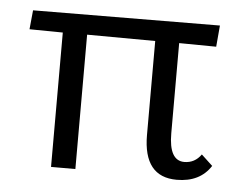

<svg xmlns="http://www.w3.org/2000/svg" viewBox="-39 -460 650 511"><g transform="rotate(5 286.0 -204.5)"><path d="M511 -68 541 -40Q512 5 450 5Q361 5 361 -107V-358L179 -359V0H114V-359L25 -360L30 -411L529 -414L524 -357L425 -358V-117Q425 -44 466 -44Q494 -44 511 -68Z"/></g></svg>

Font: EauTestSC
Style: Regular
Weight: 400
Designer: Christian Thalmann (Catharsis Fonts)
Version: Version 0.001;PS 000.001;hotconv 1.0.88;makeotf.lib2.5.64775